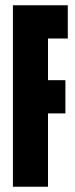

<svg xmlns="http://www.w3.org/2000/svg" viewBox="-20 -708 284 728"><path d="M29 0V-688H237V-562H162V-404H228V-278H162V0Z"/></svg>

Font: Saira Ultra Condensed Black
Style: Regular
Weight: 900
Width: 1
Designer: Hector Gatti with collaboration of the Omnibus-Type team
Foundry: Omnibus-Type
Version: Version 1.001; ttfautohint (v1.8)